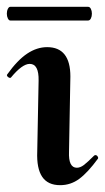

<svg xmlns="http://www.w3.org/2000/svg" viewBox="-25 -533 307 562"><path d="M84 -89 88 -297Q89 -346 62 -346Q40 -346 7 -306Q6 -305 4 -305Q1 -305 -2.5 -308.5Q-6 -312 -4 -315Q26 -357 54.5 -376Q83 -395 113 -395Q181 -395 181 -309L177 -89Q175 -42 200 -42Q210 -42 220.5 -50Q231 -58 250 -77Q252 -79 254 -79Q258 -79 260.5 -75.5Q263 -72 262 -69Q232 -28 207 -9.5Q182 9 151 9Q115 9 98.5 -15.5Q82 -40 84 -89ZM-5 -493Q-5 -501 -2 -507Q1 -513 5 -513H233Q238 -513 241 -507Q244 -501 244 -493Q244 -485 241 -479Q238 -473 233 -473H5Q1 -473 -2 -479Q-5 -485 -5 -493Z"/></svg>

Font: Cormorant Upright
Style: Bold
Weight: 700
Designer: Christian Thalmann (Catharsis Fonts)
Foundry: Catharsis Fonts
Version: Version 3.302